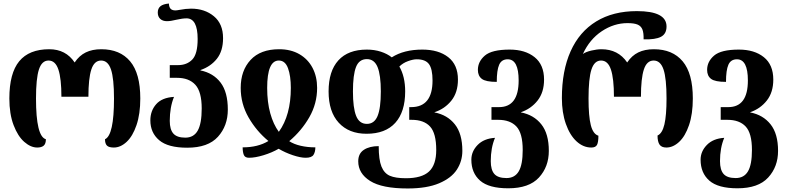

<svg xmlns="http://www.w3.org/2000/svg" viewBox="-20 -828 4470 1088"><path d="M33 -270Q33 -413 89 -481Q145 -549 259 -549Q353 -549 403 -474Q429 -513 466 -531Q503 -549 554 -549Q660 -549 717.5 -480.5Q775 -412 775 -270Q775 -182 753.5 -119Q732 -56 697.5 -24Q663 8 625 8Q597 8 586 -3Q575 -14 575 -39Q626 -62 626 -270Q626 -383 609 -434Q592 -485 553 -485Q514 -485 497.5 -434Q481 -383 481 -280H328Q328 -382 311 -433.5Q294 -485 255 -485Q217 -485 200.5 -434Q184 -383 184 -270Q184 -55 240 -39Q240 -13 227.5 -2.5Q215 8 191 8Q154 8 117.5 -24Q81 -56 57 -119Q33 -182 33 -270Z M832 -146Q832 -200 865 -237.5Q898 -275 966 -279Q942 -220 942 -143Q942 -94 962.5 -71Q983 -48 1030 -48Q1078 -48 1100.5 -88Q1123 -128 1123 -213Q1123 -308 1087 -347.5Q1051 -387 983 -387H942V-459H989Q1039 -459 1069.5 -490.5Q1100 -522 1100 -607Q1100 -724 1037 -724Q1014 -724 979 -716Q947 -708 926 -708Q902 -708 888 -721Q874 -734 874 -757Q874 -780 889 -792.5Q904 -805 937 -808Q938 -787 947 -778Q956 -769 974 -769Q982 -769 997 -772Q1034 -779 1063 -779Q1140 -779 1192 -736Q1244 -693 1244 -612Q1244 -539 1209 -495Q1174 -451 1116 -431V-429Q1189 -414 1230 -360Q1271 -306 1271 -207Q1271 -115 1215 -53Q1159 9 1041 9Q932 9 882 -33.5Q832 -76 832 -146Z M1355 7Q1442 7 1501 -29Q1433 -85 1388.5 -162.5Q1344 -240 1344 -330Q1344 -428 1400 -488.5Q1456 -549 1562 -549Q1628 -549 1676.5 -521Q1725 -493 1751 -443.5Q1777 -394 1777 -330Q1777 -241 1733 -164Q1689 -87 1619 -28Q1645 -11 1683.5 -2Q1722 7 1767 7Q1767 33 1756.5 49.5Q1746 66 1712 66Q1683 66 1639.5 51.5Q1596 37 1559 15Q1521 37 1473.5 51.5Q1426 66 1391 66Q1368 66 1361.5 49.5Q1355 33 1355 7ZM1628 -330Q1628 -398 1612 -441.5Q1596 -485 1560 -485Q1494 -485 1494 -330Q1494 -249 1511.5 -186Q1529 -123 1560 -81Q1628 -175 1628 -330Z M2010 86Q2010 42 2042 21Q2074 0 2126 0Q2126 77 2141.5 115.5Q2157 154 2189 168Q2221 182 2280 182Q2370 182 2411 144Q2452 106 2452 22Q2452 -73 2417 -111Q2382 -149 2313 -149H2299V-221H2310Q2431 -221 2431 -372Q2431 -437 2411 -464.5Q2391 -492 2341 -492Q2321 -492 2292 -481.5Q2263 -471 2243 -451Q2276 -394 2276 -310Q2276 -194 2220 -132Q2164 -70 2057 -70Q1957 -70 1899.5 -132.5Q1842 -195 1842 -310Q1842 -425 1897.5 -486Q1953 -547 2059 -547Q2102 -547 2138.5 -535Q2175 -523 2200 -503Q2269 -547 2373 -547Q2465 -547 2520 -504Q2575 -461 2575 -377Q2575 -304 2537.5 -257.5Q2500 -211 2442 -192V-191Q2515 -177 2557.5 -123.5Q2600 -70 2600 27Q2600 85 2569 133Q2538 181 2468.5 210.5Q2399 240 2290 240Q2145 240 2077.5 197.5Q2010 155 2010 86ZM2138 -310Q2138 -403 2119.5 -448Q2101 -493 2059 -493Q2015 -493 1997.5 -448.5Q1980 -404 1980 -310Q1980 -217 1998 -171.5Q2016 -126 2059 -126Q2101 -126 2119.5 -170.5Q2138 -215 2138 -310Z M2651 77Q2651 30 2686.5 -6.5Q2722 -43 2785 -47Q2761 10 2761 85Q2761 135 2781.5 158Q2802 181 2850 181Q2897 181 2919.5 143Q2942 105 2942 22Q2942 -73 2906.5 -111Q2871 -149 2803 -149H2765V-221H2808Q2919 -221 2919 -372Q2919 -492 2857 -492Q2822 -492 2808.5 -461Q2795 -430 2795 -364Q2733 -364 2710.5 -381Q2688 -398 2688 -432Q2688 -479 2727.5 -513Q2767 -547 2868 -547Q2956 -547 3009.5 -504Q3063 -461 3063 -377Q3063 -305 3026.5 -258.5Q2990 -212 2932 -192V-191Q3005 -177 3047.5 -123.5Q3090 -70 3090 27Q3090 117 3034 178Q2978 239 2860 239Q2750 239 2700.5 195.5Q2651 152 2651 77Z M3164 -272Q3164 -427 3213.5 -537.5Q3263 -648 3358.5 -706.5Q3454 -765 3589 -765Q3757 -765 3757 -678Q3757 -636 3725.5 -619.5Q3694 -603 3627 -605Q3628 -641 3620.5 -660.5Q3613 -680 3593.5 -688.5Q3574 -697 3536 -697Q3459 -697 3390 -651Q3321 -605 3283 -522Q3299 -534 3331 -541.5Q3363 -549 3388 -549Q3483 -549 3534 -474Q3560 -513 3597 -531Q3634 -549 3685 -549Q3791 -549 3848.5 -480.5Q3906 -412 3906 -270Q3906 -182 3884.5 -119Q3863 -56 3828.5 -24Q3794 8 3756 8Q3729 8 3717.5 -8.5Q3706 -25 3706 -60Q3733 -72 3745 -123Q3757 -174 3757 -270Q3757 -383 3740 -434Q3723 -485 3684 -485Q3645 -485 3628.5 -434Q3612 -383 3612 -280H3459Q3459 -382 3442 -433.5Q3425 -485 3386 -485Q3348 -485 3331.5 -434Q3315 -383 3315 -270Q3315 -169 3328 -118.5Q3341 -68 3371 -59Q3371 -22 3363 -7Q3355 8 3331 8Q3285 8 3247 -27Q3209 -62 3186.5 -126Q3164 -190 3164 -272Z M3950 77Q3950 30 3985.5 -6.5Q4021 -43 4084 -47Q4060 10 4060 85Q4060 135 4080.5 158Q4101 181 4149 181Q4196 181 4218.5 143Q4241 105 4241 22Q4241 -73 4205.5 -111Q4170 -149 4102 -149H4064V-221H4107Q4218 -221 4218 -372Q4218 -492 4156 -492Q4121 -492 4107.5 -461Q4094 -430 4094 -364Q4032 -364 4009.5 -381Q3987 -398 3987 -432Q3987 -479 4026.5 -513Q4066 -547 4167 -547Q4255 -547 4308.5 -504Q4362 -461 4362 -377Q4362 -305 4325.5 -258.5Q4289 -212 4231 -192V-191Q4304 -177 4346.5 -123.5Q4389 -70 4389 27Q4389 117 4333 178Q4277 239 4159 239Q4049 239 3999.5 195.5Q3950 152 3950 77Z"/></svg>

Font: Noto Serif Georgian Bold Cond
Style: Regular
Weight: 700
Width: 3
Designer: Monotype Design team
Foundry: Monotype Imaging Inc.
Version: Version 1.000